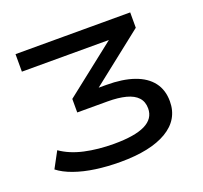

<svg xmlns="http://www.w3.org/2000/svg" viewBox="-123 -847 1056 999"><g transform="rotate(-20 404.5 -348.0)"><path d="M381 9Q310 9 245.5 0Q181 -9 129 -27.5Q77 -46 44 -72L92 -161Q145 -124 219.5 -107.5Q294 -91 382 -91Q497 -91 554 -119Q611 -147 611 -204Q611 -241 589.5 -264.5Q568 -288 526 -299Q484 -310 425 -310H257V-385L589 -646L592 -608H59V-705H694V-620L364 -360L360 -393H448Q538 -393 601 -371Q664 -349 697 -306Q730 -263 730 -200Q730 -99 639 -45Q548 9 381 9Z"/></g></svg>

Font: Nunito Sans 10pt Expanded SemiBold
Style: Regular
Weight: 600
Width: 7
Designer: Vernon Adams
Foundry: Vernon Adams
Version: Version 3.101;gftools[0.9.27]